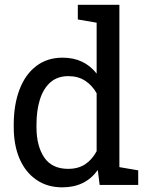

<svg xmlns="http://www.w3.org/2000/svg" viewBox="-20 -782 635 812"><path d="M243.7 10.3Q179.7 10.3 133.3 -22Q87.4 -53.7 62.7 -110.8Q38.1 -168 38.1 -244.1V-254.4Q38.1 -338.9 62.5 -403.3Q86.9 -467.3 133.3 -502.7Q179.7 -538.1 244.6 -538.1Q291.5 -538.1 327.4 -520.8Q363.3 -503.4 388.7 -470.7V-686L309.1 -699.7V-761.7H484.9V-75.2L564.5 -61.5V0H401.4L393.6 -63Q340.8 10.3 243.7 10.3ZM268.1 -67.9Q311 -67.9 340.3 -87.4Q369.6 -106.9 388.7 -142.6V-387.7Q370.1 -420.9 340.3 -440.4Q310.5 -460 269 -460Q223.6 -460 193.4 -434.1Q163.6 -407.7 148.9 -361.6Q134.3 -315.4 134.3 -254.4V-244.1Q134.3 -164.6 167 -116.2Q199.7 -67.9 268.1 -67.9Z"/></svg>

Font: Suwannaphum
Style: Regular
Weight: 400
Designer: Danh Hong
Version: Version 8.002; ttfautohint (v1.8.3)